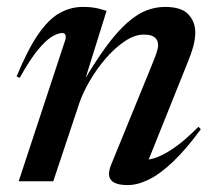

<svg xmlns="http://www.w3.org/2000/svg" viewBox="-20 -524 620 555"><path d="M37 -299 28 -303Q59.5 -379.5 89.5 -423.5Q119.5 -467.5 151.5 -485.8Q183.5 -504 219.5 -504Q233.5 -504 244.5 -502.8Q255.5 -501.5 265.8 -499Q276 -496.5 288 -492.5L220.5 -276.5L214.5 -277Q254 -344.5 286.5 -388.8Q319 -433 347.8 -458.2Q376.5 -483.5 403 -493.8Q429.5 -504 457 -504Q504.5 -504 524.5 -482.5Q544.5 -461 544.5 -430Q544.5 -412.5 539 -391Q533.5 -369.5 516 -327.5L401.5 -42L384 -62Q401.5 -59.5 425.2 -66.5Q449 -73.5 481 -95Q513 -116.5 553.5 -157.5L560.5 -150.5Q518 -92.5 480.5 -56.8Q443 -21 410.2 -5Q377.5 11 349.5 11Q313.5 11 301.2 -3.2Q289 -17.5 301.5 -48.5L414.5 -325Q427.5 -356.5 432.2 -370.5Q437 -384.5 437 -393.5Q437 -408 427.2 -416Q417.5 -424 396 -424Q369.5 -424 341 -405Q312.5 -386 286.5 -356Q260.5 -326 240.5 -292Q220.5 -258 210 -228L134 0H34L169 -409.5Q171 -417 169.2 -422.8Q167.5 -428.5 160 -428.5Q147.5 -428.5 130 -418Q112.5 -407.5 89.5 -379.8Q66.5 -352 37 -299Z"/></svg>

Font: Newsreader 60pt Medium
Style: Italic
Weight: 500
Italic angle: -17°
Designer: Hugues Gentile
Foundry: Production Type
Version: Version 1.003